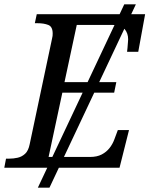

<svg xmlns="http://www.w3.org/2000/svg" viewBox="-41 -780 695 893"><path d="M135 93 537 -760H591L189 93ZM-21 0 -13 -42H0Q22 -42 41.5 -46.5Q61 -51 76 -65Q91 -79 97 -109L201 -600Q203 -607 203.5 -613Q204 -619 204 -624Q204 -656 183.5 -664Q163 -672 134 -672H121L130 -714H634L602 -539H550Q551 -544 552 -557Q553 -570 554 -582.5Q555 -595 555 -597Q555 -625 539 -644.5Q523 -664 484 -664H316L259 -398H500L490 -349H249L185 -50H378Q410 -50 432 -61.5Q454 -73 468.5 -91.5Q483 -110 491 -132L507 -175H559L515 0Z"/></svg>

Font: Noto Serif
Style: Italic
Weight: 400
Italic angle: -12°
Designer: Monotype Design Team
Foundry: Monotype Imaging Inc.
Version: Version 2.013